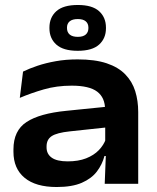

<svg xmlns="http://www.w3.org/2000/svg" viewBox="-20 -738 630 771"><path d="M400.5 0 405.5 -128 402.5 -145V-276L402 -297.5Q402 -346 370.2 -370Q338.5 -394 268 -394Q207.5 -394 155.8 -379Q104 -364 59.5 -345L72.5 -450.5Q98 -463 130.8 -474Q163.5 -485 203.8 -492.2Q244 -499.5 291.5 -499.5Q361.5 -499.5 408.5 -483.8Q455.5 -468 483.2 -439.2Q511 -410.5 523 -372Q535 -333.5 535 -288V0ZM207.5 13Q123.5 13 78.8 -24Q34 -61 34 -128.5V-138Q34 -213.5 86.5 -248Q139 -282.5 246.5 -293L413.5 -310L419 -227.5L260.5 -210.5Q208.5 -205 187.8 -191.5Q167 -178 167 -150V-146Q167 -119.5 187.8 -104.8Q208.5 -90 252 -90Q294.5 -90 325.8 -102.2Q357 -114.5 376.8 -135Q396.5 -155.5 405 -179.5L425 -111.5H399.5Q390.5 -77.5 369 -49.2Q347.5 -21 308.5 -4Q269.5 13 207.5 13ZM178.5 -624.5V-627Q178.5 -668 206.2 -693Q234 -718 292.5 -718Q350.5 -718 378 -693Q405.5 -668 405.5 -627V-624.5Q405.5 -584 378 -559Q350.5 -534 292 -534Q234 -534 206.2 -559Q178.5 -584 178.5 -624.5ZM249 -625.5Q249 -608.5 260 -599.2Q271 -590 292.5 -590Q313.5 -590 324.2 -599.2Q335 -608.5 335 -625V-627Q335 -643.5 324.2 -652.5Q313.5 -661.5 292.5 -661.5Q271 -661.5 260 -652.5Q249 -643.5 249 -627Z"/></svg>

Font: AnekLatin_SemiExpandedSemiBold
Style: Regular
Weight: 600
Width: 6
Designer: Yesha Goshar
Foundry: Ek Type
Version: Version 1.003